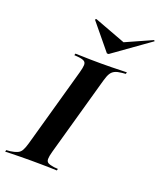

<svg xmlns="http://www.w3.org/2000/svg" viewBox="-167 -855 788 944"><g transform="rotate(20 226.5 -383.0)"><path d="M107.3 -2.4Q79 -2.4 54 -2Q29 -1.6 8.9 -1.2Q-11.3 -0.8 -25.8 0L-23.4 -8.9L-3.2 -10.5Q19.4 -13.7 33.1 -19.8Q46.8 -25.8 54.4 -39.1Q62.1 -52.4 69.4 -78.2L185.5 -492.7Q192.7 -518.5 193.1 -532.3Q193.5 -546 184.3 -552Q175 -558.1 152.4 -560.5L131.5 -562.1L133.9 -571Q148.4 -571 168.5 -570.2Q188.7 -569.4 214.1 -569Q239.5 -568.5 268.5 -568.5H270.2Q299.2 -568.5 323.8 -569Q348.4 -569.4 369 -570.2Q389.5 -571 403.2 -571L400.8 -562.1L381.5 -560.5Q358.1 -558.1 344.8 -551.6Q331.5 -545.2 323.4 -531.9Q315.3 -518.5 308.1 -492.7L191.9 -78.2Q184.7 -52.4 184.7 -38.7Q184.7 -25 194 -19.4Q203.2 -13.7 225.8 -10.5L246.8 -8.9L244.4 0Q230.6 -0.8 209.7 -1.2Q188.7 -1.6 163.7 -2Q138.7 -2.4 109.7 -2.4ZM475 -766.1 479 -761.3 287.9 -625H279L166.9 -761.3L172.6 -766.1L353.2 -698.4L291.1 -683.9Z"/></g></svg>

Font: Playfair 144pt
Style: Bold Italic
Weight: 700
Italic angle: -15.6°
Designer: Claus Eggers Sørensen
Foundry: Claus Eggers Sørensen
Version: Version 2.203